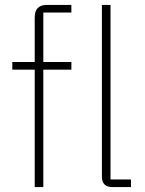

<svg xmlns="http://www.w3.org/2000/svg" viewBox="-20 -760 589 780"><path d="M121 -477H30V-508H121V-689Q121 -740 170 -740H270V-709H156V-508H270V-477H156V0H121ZM437 0Q394 0 394 -42V-740H429V-31H512V0Z"/></svg>

Font: IBM Plex Sans KR ExtraLight
Style: Regular
Weight: 200
Designer: Mike Abbink; Paul van der Laan; Pieter van Rosmalen; Wujin Sim; Chorong Kim; Dohee Lee;
Foundry: Sandoll Inc.
Version: Version 1.001